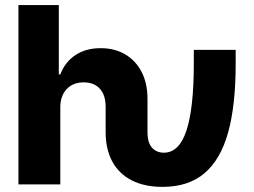

<svg xmlns="http://www.w3.org/2000/svg" viewBox="-20 -727 1002 757"><path d="M52.7 -707H211.9V-433.6H217.8Q236.3 -482.4 277.3 -509.8Q318.4 -537.1 377 -537.1Q432.1 -537.1 473.9 -512.5Q515.6 -487.8 538.6 -442.9Q561.5 -397.9 561.5 -337.9V-206.1Q561.5 -164.6 579.3 -144.8Q597.2 -125 626 -125Q686.5 -125 715.3 -212.9Q744.1 -300.8 744.1 -475.6V-530.3H909.2V-475.6Q909.2 -311.5 879.4 -204.6Q849.6 -97.7 786.1 -43.9Q722.7 9.8 621.1 9.8Q548.8 9.8 498.5 -16.4Q448.2 -42.5 422.4 -90.8Q396.5 -139.2 396.5 -206.1V-306.6Q396.5 -351.6 373.8 -377Q351.1 -402.3 309.6 -402.3Q268.1 -402.3 242.9 -375.7Q217.8 -349.1 217.8 -303.7V0H52.7Z"/></svg>

Font: Pretendard Std ExtraBold
Style: Regular
Weight: 800
Designer: Base glyphs from Inter by Rasmus Andersson; Hangeul glyphs from Noto Sans CJK(Source Han Sans) by Jang Soo-young and Kan
Foundry: Kil Hyung-jin
Version: Version 1.309